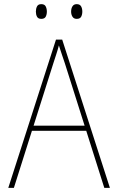

<svg xmlns="http://www.w3.org/2000/svg" viewBox="-20 -906 570 926"><path d="M20 0 250 -715H280L510 0H483L396 -275H134L47 0ZM237 -600 142 -300H388L293 -600Q286 -620 279 -641.5Q272 -663 264 -687Q258 -664 251 -643Q244 -622 237 -600ZM350 -815Q336 -815 329.5 -825.5Q323 -836 323 -850Q323 -865 329.5 -875.5Q336 -886 350 -886Q365 -886 371 -875.5Q377 -865 377 -850Q377 -836 371.5 -825.5Q366 -815 350 -815ZM179 -815Q164 -815 158.5 -825.5Q153 -836 153 -850Q153 -864 158.5 -875Q164 -886 179 -886Q195 -886 200.5 -875Q206 -864 206 -850Q206 -836 200.5 -825.5Q195 -815 179 -815Z"/></svg>

Font: Noto Sans Mono Condensed Thin
Style: Regular
Weight: 100
Width: 3
Designer: Monotype Design Team
Foundry: Monotype Imaging Inc.
Version: Version 2.014; ttfautohint (v1.8.4.7-5d5b)